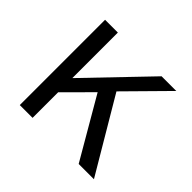

<svg xmlns="http://www.w3.org/2000/svg" viewBox="-128 -670 823 823"><g transform="rotate(45 283.5 -258.5)"><path d="M529.5 0H437L277 -275L157.5 -155V0H80V-517H157.5V-241L422.5 -517H511.5L331.5 -334.5Z"/></g></svg>

Font: Public Sans Thin Light
Style: Regular
Weight: 300
Version: Version 1.007